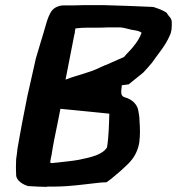

<svg xmlns="http://www.w3.org/2000/svg" viewBox="-20 -730 691 750"><path d="M48 -147C47 -134 45 -122 43 -108V-107C42 -84 42 -68 43 -47C43 -23 74 -7 91 -3H92L129 -1L161 0L165 -1C186 -1 214 -1 242 -3C287 -6 333 -13 374 -17L396 -18L399 -20C419 -34 436 -50 454 -65C460 -70 464 -75 470 -80C496 -103 517 -131 524 -173C528 -203 527 -232 525 -257C525 -274 522 -289 519 -304C512 -327 492 -343 470 -349C449 -354 453 -370 456 -397C461 -398 471 -399 479 -400H482C500 -415 521 -431 539 -446C550 -458 560 -468 573 -484C596 -518 625 -549 643 -591C651 -607 651 -623 651 -637C653 -661 638 -665 632 -679C618 -690 597 -697 578 -703H575C512 -706 454 -708 384 -710H311L270 -709H229C224 -709 199 -708 183 -689V-688H182C173 -675 166 -657 160 -636C153 -611 146 -588 138 -562L119 -498V-497C109 -449 97 -402 87 -355L66 -248C59 -212 54 -180 48 -148ZM176 -95C177 -107 180 -116 182 -128C187 -163 195 -201 206 -254L216 -305L407 -286C406 -251 405 -196 398 -154C379 -125 337 -116 289 -106C263 -101 235 -99 204 -95C199 -95 194 -94 194 -94H192C184 -92 180 -93 176 -95ZM236 -419 271 -598 272 -599C272 -607 273 -613 275 -619C290 -621 307 -622 326 -622H365C376 -622 386 -622 401 -623H450C465 -622 482 -616 497 -613H498C513 -611 527 -608 533 -602C527 -584 515 -565 500 -547C491 -535 478 -524 465 -508C465 -508 459 -504 450 -501C440 -497 427 -491 418 -487L405 -481C393 -476 382 -472 372 -467C331 -446 285 -438 236 -419Z"/></svg>

Font: Vapor
Style: BdObl
Weight: 700
Foundry: Cannot Into Space Fonts
Version: Version 0.179